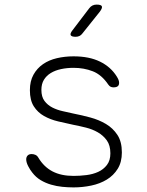

<svg xmlns="http://www.w3.org/2000/svg" viewBox="-20 -805 640 835"><path d="M300 10Q276 10 251 7.5Q226 5 202 -2Q178 -9 157 -21.5Q136 -34 120 -55Q111 -66 102.5 -82.5Q94 -99 94 -112Q94 -122 100 -128.5Q106 -135 118 -135Q126 -135 134 -131.5Q142 -128 147 -119Q171 -79 208.5 -59.5Q246 -40 300 -40Q327 -40 355.5 -43.5Q384 -47 407 -57.5Q430 -68 445 -87.5Q460 -107 460 -138Q460 -173 444.5 -194.5Q429 -216 405.5 -229.5Q382 -243 354 -250Q326 -257 300 -262Q267 -269 233 -277Q199 -285 171.5 -300.5Q144 -316 127 -342.5Q110 -369 110 -413Q110 -452 125.5 -480Q141 -508 167 -526Q193 -544 227.5 -552Q262 -560 300 -560Q368 -560 415 -537Q462 -514 488 -472Q493 -464 495.5 -457.5Q498 -451 498 -445Q498 -434 491.5 -429.5Q485 -425 475 -425Q467 -425 461.5 -427.5Q456 -430 451 -437Q422 -480 383.5 -495Q345 -510 300 -510Q271 -510 245.5 -504.5Q220 -499 201 -487.5Q182 -476 171 -458Q160 -440 160 -414Q160 -384 173.5 -366Q187 -348 207.5 -337.5Q228 -327 253 -321.5Q278 -316 300 -311Q336 -304 373 -294Q410 -284 440.5 -266Q471 -248 490.5 -218.5Q510 -189 510 -142Q510 -100 492 -71Q474 -42 444.5 -24Q415 -6 377 2Q339 10 300 10ZM309 -645Q291 -645 287.5 -652Q284 -659 295 -673L368 -769Q374 -777 382 -781Q390 -785 400 -785Q420 -785 423 -777.5Q426 -770 414 -754L338 -659Q333 -652 325.5 -648.5Q318 -645 309 -645Z"/></svg>

Font: Maple Mono Thin
Style: Regular
Weight: 250
Monospace: yes
Designer: subframe7536
Version: Version 7.000